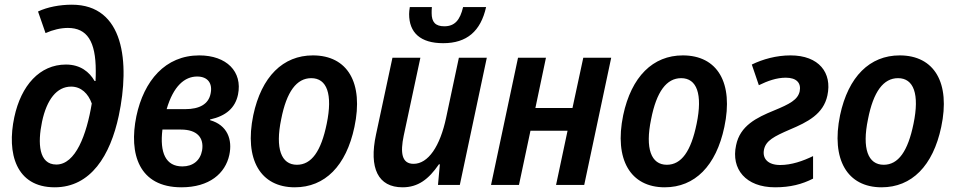

<svg xmlns="http://www.w3.org/2000/svg" viewBox="-20 -788 4072 818"><path d="M213 10C367 10 450 -126 486 -295C534 -522 509 -768 286 -768C235 -768 182 -758 142 -739L174 -647C205 -661 239 -669 269 -669C351 -669 388 -612 388 -486C388 -476 388 -459 387 -443H383C361 -481 323 -513 261 -513C149 -513 70 -424 41 -289C8 -135 48 10 213 10ZM220 -87C145 -87 140 -178 159 -269C179 -364 222 -419 283 -419C326 -419 356 -389 371 -347C349 -214 302 -87 220 -87Z M753 10C872 10 940 -49 957 -128C971 -193 949 -255 875 -276V-279C943 -294 982 -328 994 -385C1014 -483 945 -552 829 -552C684 -552 593 -444 561 -293C528 -132 572 10 753 10ZM820 -462C865 -462 887 -433 877 -388C868 -345 831 -323 769 -323H690C719 -422 767 -462 820 -462ZM757 -79C686 -79 660 -137 672 -236H751C819 -236 850 -202 841 -147C833 -104 802 -79 757 -79Z M1236 10C1364 10 1455 -81 1490 -247C1530 -435 1461 -552 1313 -552C1186 -552 1094 -462 1059 -297C1020 -108 1090 10 1236 10ZM1245 -86C1178 -86 1152 -155 1178 -280C1201 -398 1244 -455 1306 -455C1373 -455 1398 -387 1372 -261C1348 -143 1307 -86 1245 -86Z M1868 -604C1969 -604 2028 -655 2051 -758H1953C1940 -702 1917 -676 1873 -676C1835 -676 1819 -694 1819 -732C1819 -741 1819 -747 1820 -758H1726C1724 -746 1723 -736 1723 -728C1723 -649 1771 -604 1868 -604ZM1695 10C1761 10 1806 -24 1850 -88H1854L1846 0H1939L2054 -542H1935L1881 -288C1855 -164 1804 -90 1742 -90C1691 -90 1685 -138 1700 -210L1771 -542H1652L1582 -215C1551 -71 1591 10 1695 10Z M2072 0H2191L2240 -231H2398L2349 0H2469L2584 -542H2465L2419 -328H2261L2306 -542H2187Z M2812 10C2940 10 3031 -81 3066 -247C3106 -435 3037 -552 2889 -552C2762 -552 2670 -462 2635 -297C2596 -108 2666 10 2812 10ZM2821 -86C2754 -86 2728 -155 2754 -280C2777 -398 2820 -455 2882 -455C2949 -455 2974 -387 2948 -261C2924 -143 2883 -86 2821 -86Z M3282 10C3347 10 3397 -3 3444 -27V-123C3401 -102 3352 -85 3304 -85C3252 -85 3227 -112 3235 -151C3243 -189 3278 -207 3345 -236C3421 -268 3488 -302 3505 -381C3526 -478 3469 -552 3348 -552C3288 -552 3230 -536 3183 -513L3213 -425C3250 -443 3288 -457 3328 -457C3374 -457 3394 -434 3387 -399C3379 -363 3345 -345 3277 -317C3204 -287 3133 -253 3116 -169C3094 -68 3157 10 3282 10Z M3736 10C3864 10 3955 -81 3990 -247C4030 -435 3961 -552 3813 -552C3686 -552 3594 -462 3559 -297C3520 -108 3590 10 3736 10ZM3745 -86C3678 -86 3652 -155 3678 -280C3701 -398 3744 -455 3806 -455C3873 -455 3898 -387 3872 -261C3848 -143 3807 -86 3745 -86Z"/></svg>

Font: Noto Sans SemiCondensed SemiBold
Style: Italic
Weight: 600
Width: 4
Italic angle: -12°
Designer: Monotype Design Team
Foundry: Monotype Imaging Inc.
Version: Version 2.013